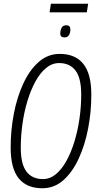

<svg xmlns="http://www.w3.org/2000/svg" viewBox="-20 -997 522 1026"><path d="M206 9Q123 9 80 -44Q37 -97 37 -209Q37 -301 54 -389.5Q71 -478 104.5 -550.5Q138 -623 187 -666Q236 -709 299 -709Q382 -709 425 -656Q468 -603 468 -491Q468 -399 451 -310.5Q434 -222 400.5 -149.5Q367 -77 318.5 -34Q270 9 206 9ZM210 -40Q247 -40 279 -66.5Q311 -93 336 -139Q361 -185 378.5 -243Q396 -301 405 -365Q414 -429 414 -492Q414 -580 383.5 -620Q353 -660 296 -660Q258 -660 226 -633.5Q194 -607 169 -561Q144 -515 126.5 -457Q109 -399 100 -335Q91 -271 91 -208Q91 -120 121.5 -80Q152 -40 210 -40ZM324 -797Q302 -797 302 -818Q302 -834 309 -848Q316 -862 334 -862Q356 -862 356 -840Q356 -823 349 -810Q342 -797 324 -797ZM245 -931 252 -977H451L444 -931Z"/></svg>

Font: Georama SemiCondensed Light
Style: Italic
Weight: 300
Width: 4
Italic angle: -9°
Designer: Jean-Baptiste Levee
Foundry: Production Type
Version: Version 1.000